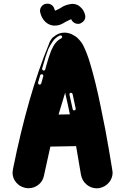

<svg xmlns="http://www.w3.org/2000/svg" viewBox="-20 -1021 680 1041"><path d="M505 0Q473.8 0 449.3 -20.5Q424.8 -41.1 418.8 -74.8L392.6 -228.7L253 -226.2Q249 -207.4 244.6 -188.1Q231.7 -130.7 218.8 -70.8Q212.9 -38.6 188.9 -19.6Q164.9 -0.5 134.2 -0.5Q125.7 -0.5 116.3 -2.5Q85.6 -9.4 66.8 -32.7Q48 -55.9 48 -85.1L50.5 -105Q132.2 -508.9 244.1 -779.2Q250.5 -801 265.8 -817.8L271.3 -821.3Q296.5 -844.1 328.7 -844.1Q347 -844.1 364.9 -837.1Q387.1 -827.2 400 -815.3Q421.8 -794.1 431.2 -774.8Q451 -734.7 465.8 -686.6Q498 -581.2 525.2 -446.5Q553.5 -312.4 571 -206.7Q588.6 -101 588.6 -101L590.6 -85.6Q590.6 -55 570.5 -31.2Q550.5 -7.4 517.8 -1ZM216.3 -638.1Q219.3 -638.1 221.8 -639.9Q224.3 -641.6 225.2 -644.1Q228.2 -655.9 231.7 -667.8Q243.1 -709.4 257.4 -746.5Q278.7 -797 310.4 -811.9Q316.8 -815.3 316.8 -820.8Q316.8 -823.8 314.9 -826.2Q312.9 -828.7 309.4 -828.7H305Q283.2 -819.3 268.1 -799.3Q253 -779.2 241.6 -754Q225.7 -712.9 214.9 -671.3Q211.4 -659.9 208.4 -649.5V-647Q208.4 -642.6 214.4 -638.1ZM195 -562.4Q201 -562.4 203.5 -568.3L214.4 -606.9L214.9 -609.4Q214.9 -612.9 212.4 -615.8Q209.9 -618.8 205.9 -618.8Q203 -618.3 200.5 -616.6Q198 -614.9 197.5 -611.9L186.6 -573.8V-570.8Q186.6 -564.9 192.6 -562.4ZM297.5 -400 358.9 -401Q346.5 -461.4 333.2 -518.3ZM384.2 -422.8Q390.6 -425.2 390.6 -431.2L373.8 -510.4Q370.8 -517.8 364.9 -517.8Q356.9 -517.8 356.4 -509.4L373.8 -430.2Q374.3 -426.2 376.7 -424.3Q379.2 -422.3 382.2 -422.3ZM275.2 -882.2H271.3Q245 -884.2 224.8 -903.5Q206.4 -922.3 199 -950Q197 -956.4 197 -962.4Q197 -977.7 208.2 -989.4Q219.3 -1001 236.6 -1001H237.6Q250.5 -1001 260.9 -993.3Q271.3 -985.6 274.8 -972.8Q275.7 -969.3 276.5 -967.6Q277.2 -965.8 277.7 -965.1Q278.2 -964.4 278.7 -963.4Q279.2 -963.4 279.2 -963.4Q283.7 -964.4 302.5 -974.3Q307.4 -977.2 312.4 -980.2Q331.7 -994.1 365.3 -999.5L372.3 -1000Q382.2 -1000 393.1 -996.8Q404 -993.6 412.9 -985.6Q434.2 -968.3 440.6 -942.6Q442.6 -937.1 442.6 -931.2Q442.6 -906.4 415.3 -893.6Q409.4 -891.6 403 -891.6Q391.1 -891.6 380.9 -898.5Q370.8 -905.4 365.8 -916.8Q364.9 -916.3 362.9 -915.8Q356.4 -913.4 340.6 -905Q338.1 -903 334.7 -902Q323.8 -894.6 309.2 -888.4Q294.6 -882.2 275.2 -882.2Z"/></svg>

Font: AKL FREE 002
Style: Regular
Weight: 400
Designer: AKL
Foundry: AKL
Version: Version 1.00;August 17, 2024;FontCreator 13.0.0.2675 64-bit